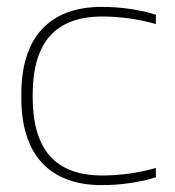

<svg xmlns="http://www.w3.org/2000/svg" viewBox="-20 -529 509 558"><path d="M42 -256V-244C42 -85 119 9 276 9C329 9 388 1 433 -14V-41C382 -26 328 -19 277 -19C139 -19 75 -97 75 -246V-254C75 -403 139 -481 277 -481C327 -481 382 -474 433 -459V-486C388 -501 329 -509 276 -509C119 -509 42 -415 42 -256Z"/></svg>

Font: LT Wave Text Thin
Style: Regular
Weight: 100
Designer: Daniel Lyons
Version: Version 2.5 (Glyphs App)